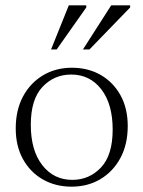

<svg xmlns="http://www.w3.org/2000/svg" viewBox="-20 -690 538 720"><path d="M248.5 10Q188 10 140.5 -17.2Q93 -44.5 66 -93.5Q39 -142.5 39 -208.5Q39 -277 66.2 -328Q93.5 -379 141.2 -407.5Q189 -436 249.5 -436Q310.5 -436 357.8 -408.8Q405 -381.5 432 -332.5Q459 -283.5 459 -217.5Q459 -149 431.8 -98Q404.5 -47 357 -18.5Q309.5 10 248.5 10ZM251 -15.5Q315 -15.5 358.8 -62Q402.5 -108.5 402.5 -204Q402.5 -300 359.8 -355.2Q317 -410.5 247 -410.5Q183 -410.5 139.2 -364Q95.5 -317.5 95.5 -222Q95.5 -126 138.5 -70.8Q181.5 -15.5 251 -15.5ZM291 -504.5 397 -670H468V-662L315.5 -504.5ZM171.5 -504.5 238 -670H303.5V-662L192.5 -504.5Z"/></svg>

Font: Newsreader Text Light
Style: Regular
Weight: 300
Designer: Hugues Gentile
Foundry: Production Type
Version: Version 1.002